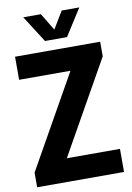

<svg xmlns="http://www.w3.org/2000/svg" viewBox="-102 -1011 735 1073"><g transform="rotate(-10 266.0 -474.5)"><path d="M19.5 0V-83L316 -609H24.5V-740H507.5V-657L211 -131H512.5V0ZM204.5 -797.5 108 -949H208L267 -851L326 -949H426L329.5 -797.5Z"/></g></svg>

Font: Encode Sans Condensed Condensed
Style: Bold
Weight: 700
Width: 3
Designer: Multiple Designers
Foundry: Impallari Type
Version: Version 3.000; ttfautohint (v1.8.3) -l 8 -r 50 -G 200 -x 14 